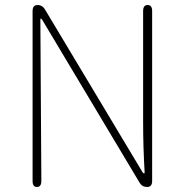

<svg xmlns="http://www.w3.org/2000/svg" viewBox="-20 -746 736 766"><path d="M127 0Q110 0 110 -24V-702Q110 -726 130 -726Q149 -726 159 -709L548 -60Q552 -54 554.5 -54Q557 -54 557 -59Q551 -159 551 -259V-702Q551 -726 569 -726Q587 -726 587 -702V-24Q587 0 567 0Q547 0 537 -17L149 -666Q145 -672 143 -672Q141 -672 141 -667L145 -24Q145 0 127 0Z"/></svg>

Font: Resource Han Rounded JP ExtraLight
Style: Regular
Weight: 250
Designer: Cyano Hao (round all glyphs); Ryoko NISHIZUKA 西塚涼子 (kana, bopomofo & ideographs); Paul D. Hunt (Latin, Greek & Cyrillic)
Foundry: Cyano Hao
Version: 0.990